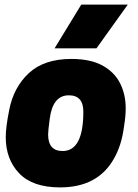

<svg xmlns="http://www.w3.org/2000/svg" viewBox="-20 -800 600 834"><path d="M399 -590H217L333 -780H535ZM241 14Q122 14 63.5 -47Q5 -108 5 -204Q5 -248 20 -322Q39 -421 105.5 -482.5Q172 -544 290 -544Q373 -544 425 -515.5Q477 -487 501.5 -438.5Q526 -390 526 -330Q526 -297 520 -259L518 -246Q508 -169 475 -111Q405 14 241 14ZM252 -144Q342 -144 342 -315Q342 -386 279 -386Q209 -386 196 -284Q189 -231 189 -216Q189 -144 252 -144Z"/></svg>

Font: Tanohe Sans ExtraBold
Style: Italic
Weight: 800
Designer: Village Type and Design LLC & Cristiano Sobral
Foundry: Cooper Hewitt Smithsonian Design Museum
Version: Version 1.00;September 29, 2021;FontCreator 13.0.0.2655 64-b